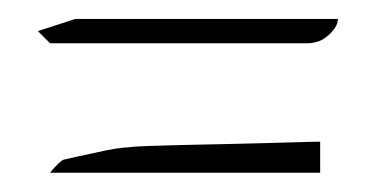

<svg xmlns="http://www.w3.org/2000/svg" viewBox="-20 -257 407 200"><path d="M313.5 -77.1H32.2Q34.2 -80.1 39.6 -85.4Q44.9 -90.8 46.9 -90.8Q50.8 -91.8 60.1 -93.8Q69.3 -95.7 80.1 -98.1Q90.8 -100.6 100.1 -102.1Q109.4 -103.5 113.3 -103.5Q120.1 -104.5 136.2 -105Q152.3 -105.5 171.9 -106Q191.4 -106.4 213.4 -106.9Q235.4 -107.4 255.4 -107.9Q275.4 -108.4 290.5 -108.9Q305.7 -109.4 313.5 -109.4ZM58.6 -237.3H332Q332 -232.4 328.6 -227.5Q325.2 -222.7 320.3 -218.8Q315.4 -214.8 310.1 -213.4Q304.7 -211.9 300.8 -211.9H32.2L19.5 -224.6Z"/></svg>

Font: The Girl Next Door
Style: Regular
Weight: 400
Designer: Kimberly Geswein
Foundry: Kimberly Geswein
Version: Version 1.002 2010